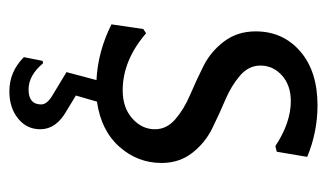

<svg xmlns="http://www.w3.org/2000/svg" viewBox="-164 -341 698 410"><g transform="rotate(90 185.0 -136.0)"><path d="M205 -465Q262 -465 315 -443L304 -378L292 -375Q242 -408 196 -408Q162 -408 141 -389Q120 -370 120 -343Q120 -318 141.5 -299.5Q163 -281 193.5 -268Q224 -255 254.5 -240Q285 -225 306.5 -197.5Q328 -170 328 -132Q328 -81 293.5 -42Q259 -3 197 6L184 51L217 71Q256 93 256 127Q256 156 233 174.5Q210 193 175 193Q133 193 102 162L110 122L115 121Q141 152 171 152Q203 152 203 125Q203 112 182 100L134 71L151 7Q90 4 32 -25L42 -93L51 -99Q109 -49 173 -49Q210 -49 233 -69.5Q256 -90 256 -118Q256 -143 234.5 -161.5Q213 -180 182.5 -193Q152 -206 121 -221.5Q90 -237 68.5 -265.5Q47 -294 47 -333Q47 -391 89.5 -428Q132 -465 205 -465Z"/></g></svg>

Font: Alegreya Sans SC
Style: Regular
Weight: 400
Designer: Juan Pablo del Peral
Foundry: Huerta Tipografica
Version: Version 2.007